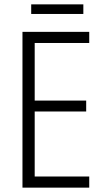

<svg xmlns="http://www.w3.org/2000/svg" viewBox="-20 -860 480 880"><path d="M389 0H83V-714H389V-663H139V-399H375V-349H139V-51H389ZM362 -840V-796H123V-840Z"/></svg>

Font: Noto Sans Khmer UI Condensed Light
Style: Regular
Weight: 300
Width: 3
Designer: Danh Hong and the Monotype Design Team
Foundry: Monotype Imaging Inc.
Version: Version 2.002; ttfautohint (v1.8.4.7-5d5b)